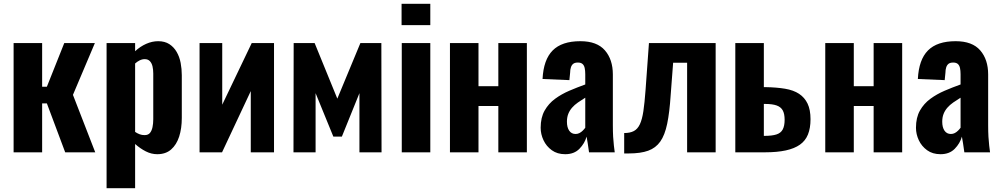

<svg xmlns="http://www.w3.org/2000/svg" viewBox="-20 -806 5295 1016"><path d="M52 0V-578H203V-347H228L320 -578H482L366 -304L484 0H325L228 -259H203V0Z M544 190V-578H695V-535Q722 -560 753.5 -574Q785 -588 817 -588Q852 -588 876 -572.5Q900 -557 915 -531Q930 -505 936 -473Q942 -441 942 -408V-182Q942 -126 928 -83Q914 -40 885.5 -15Q857 10 812 10Q781 10 751.5 -5Q722 -20 695 -44V190ZM745 -91Q764 -91 773.5 -102.5Q783 -114 787 -133Q791 -152 791 -175V-417Q791 -438 787 -455Q783 -472 773 -482.5Q763 -493 746 -493Q732 -493 719 -486.5Q706 -480 695 -470V-108Q707 -100 719 -95.5Q731 -91 745 -91Z M1036 0V-578H1156V-252L1312 -578H1430V0H1307V-324L1155 0Z M1533 0 1534 -578H1645L1765 -284L1887 -578H1998L1999 0H1882V-313L1789 -83H1744L1650 -313V0Z M2106 0V-578H2257V0ZM2105 -673V-786H2257V-673Z M2361 0V-578H2512V-350H2617V-578H2768V0H2617V-245H2512V0Z M2971 10Q2929 10 2900 -11Q2871 -32 2856 -64Q2841 -96 2841 -130Q2841 -184 2862 -221Q2883 -258 2917 -283Q2951 -308 2993 -326Q3035 -344 3077 -359V-413Q3077 -432 3074 -446Q3071 -460 3062.5 -467.5Q3054 -475 3038 -475Q3022 -475 3013.5 -468.5Q3005 -462 3001 -449.5Q2997 -437 2997 -422L2993 -382L2851 -388Q2856 -490 2904.5 -539Q2953 -588 3051 -588Q3139 -588 3181 -539.5Q3223 -491 3223 -412V-143Q3223 -109 3224.5 -82.5Q3226 -56 3228.5 -35.5Q3231 -15 3233 0H3097Q3094 -22 3090 -48Q3086 -74 3084 -83Q3074 -47 3046 -18.5Q3018 10 2971 10ZM3026 -97Q3037 -97 3046.5 -102Q3056 -107 3064 -115Q3072 -123 3077 -130V-289Q3056 -276 3038 -263.5Q3020 -251 3007 -236Q2994 -221 2987 -203Q2980 -185 2980 -162Q2980 -132 2992 -114.5Q3004 -97 3026 -97Z M3283 6V-102Q3314 -102 3334 -112.5Q3354 -123 3366 -148.5Q3378 -174 3384.5 -217.5Q3391 -261 3396 -329L3414 -578H3767V0H3616V-474H3542L3529 -303Q3523 -211 3510.5 -151Q3498 -91 3474 -57Q3450 -23 3410 -8.5Q3370 6 3307 6Z M3871 0V-578H4022V-345Q4023 -345 4024 -345Q4025 -345 4026.5 -345Q4028 -345 4029 -345Q4089 -344 4134 -336.5Q4179 -329 4208.5 -309.5Q4238 -290 4253.5 -257.5Q4269 -225 4269 -175Q4269 -128 4255.5 -94.5Q4242 -61 4213 -40.5Q4184 -20 4138 -10Q4092 0 4028 0ZM4022 -87H4025Q4065 -87 4088.5 -94.5Q4112 -102 4122 -121Q4132 -140 4132 -172Q4132 -204 4122 -222Q4112 -240 4089.5 -248Q4067 -256 4028 -256Q4027 -256 4025 -256Q4023 -256 4022 -256Z M4347 0V-578H4498V-350H4603V-578H4754V0H4603V-245H4498V0Z M4957 10Q4915 10 4886 -11Q4857 -32 4842 -64Q4827 -96 4827 -130Q4827 -184 4848 -221Q4869 -258 4903 -283Q4937 -308 4979 -326Q5021 -344 5063 -359V-413Q5063 -432 5060 -446Q5057 -460 5048.5 -467.5Q5040 -475 5024 -475Q5008 -475 4999.5 -468.5Q4991 -462 4987 -449.5Q4983 -437 4983 -422L4979 -382L4837 -388Q4842 -490 4890.5 -539Q4939 -588 5037 -588Q5125 -588 5167 -539.5Q5209 -491 5209 -412V-143Q5209 -109 5210.5 -82.5Q5212 -56 5214.5 -35.5Q5217 -15 5219 0H5083Q5080 -22 5076 -48Q5072 -74 5070 -83Q5060 -47 5032 -18.5Q5004 10 4957 10ZM5012 -97Q5023 -97 5032.5 -102Q5042 -107 5050 -115Q5058 -123 5063 -130V-289Q5042 -276 5024 -263.5Q5006 -251 4993 -236Q4980 -221 4973 -203Q4966 -185 4966 -162Q4966 -132 4978 -114.5Q4990 -97 5012 -97Z"/></svg>

Font: Oswald SemiBold
Style: Regular
Weight: 600
Designer: Vernon Adams
Foundry: Vernon Adams
Version: Version 4.103;gftools[0.9.33.dev8+g029e19f]